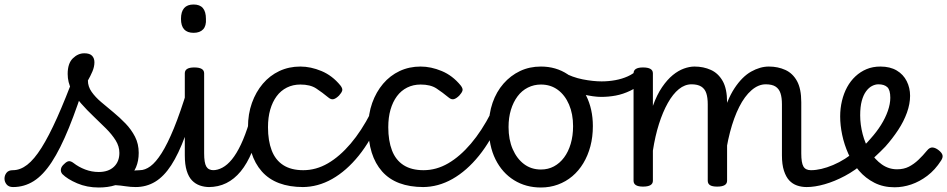

<svg xmlns="http://www.w3.org/2000/svg" viewBox="-153 -815 4213 854"><path d="M-95 17Q-114 17 -123.5 5.5Q-133 -6 -133 -20.5Q-133 -35 -124 -46.5Q-115 -58 -96 -58Q-63 -58 -32 -82Q-1 -106 31.5 -157.5Q64 -209 101 -291.5Q138 -374 182 -492L234 -476Q192 -341 153.5 -246.5Q115 -152 77 -94Q39 -36 -3 -9.5Q-45 17 -95 17ZM286 19Q234 19 190.5 0.5Q147 -18 124 -41Q116 -51 118 -63Q120 -75 133 -86Q144 -97 153 -98Q162 -99 174 -90Q197 -72 226 -61Q255 -50 286 -50Q329 -50 353.5 -73Q378 -96 378 -135Q378 -164 361.5 -190.5Q345 -217 318.5 -243.5Q292 -270 263 -297.5Q234 -325 208 -354.5Q182 -384 165 -416.5Q148 -449 148 -486Q148 -533 171 -555.5Q194 -578 222 -578Q246 -578 256.5 -567Q267 -556 267 -538Q267 -518 258 -497Q249 -476 238 -457Q238 -430 254.5 -406.5Q271 -383 297 -361Q323 -339 351.5 -315.5Q380 -292 405.5 -265.5Q431 -239 447.5 -207Q464 -175 464 -135Q464 -64 416.5 -22.5Q369 19 286 19ZM452 17Q428 17 406 13.5Q384 10 359.5 8.5Q335 7 304 15L330 -27Q359 -37 384 -44Q409 -51 431 -54.5Q453 -58 471 -58Q480 -58 482 -46.5Q484 -35 480 -20.5Q476 -6 468.5 5.5Q461 17 452 17Z M450 17Q436 17 429.5 5.5Q423 -6 424.5 -20.5Q426 -35 437 -46.5Q448 -58 469 -58Q492 -58 516 -75.5Q540 -93 566 -134Q592 -175 620.5 -244.5Q649 -314 681 -419Q686 -432 699 -433.5Q712 -435 722.5 -426.5Q733 -418 730 -405Q700 -290 670.5 -210Q641 -130 608.5 -80Q576 -30 537 -6.5Q498 17 450 17Z M778 17Q756 17 736 10Q716 3 701 -12.5Q686 -28 677.5 -55.5Q669 -83 669 -124V-489Q669 -502 679.5 -508.5Q690 -515 711 -515Q733 -515 744 -508.5Q755 -502 755 -489V-133Q755 -91 764.5 -74.5Q774 -58 797 -58Q811 -58 818 -46.5Q825 -35 823.5 -20.5Q822 -6 811 5.5Q800 17 778 17ZM708 -669Q680 -669 666 -684.5Q652 -700 652 -731Q652 -763 666 -779Q680 -795 708 -795Q736 -795 749.5 -779Q763 -763 763 -731Q765 -700 750.5 -684.5Q736 -669 708 -669Z M775 17Q761 17 754.5 5.5Q748 -6 749.5 -20.5Q751 -35 762 -46.5Q773 -58 794 -58Q815 -58 836.5 -69.5Q858 -81 878.5 -106Q899 -131 918.5 -172Q938 -213 956 -272Q960 -287 973 -289.5Q986 -292 997 -285.5Q1008 -279 1005 -264Q990 -193 968 -140Q946 -87 917.5 -52.5Q889 -18 853.5 -0.5Q818 17 775 17Z M1196 17Q1073 17 1011.5 -52.5Q950 -122 950 -249Q950 -308 967.5 -357Q985 -406 1016 -442.5Q1047 -479 1089.5 -499Q1132 -519 1183 -519Q1229 -519 1277 -499Q1325 -479 1361 -435Q1372 -421 1369 -411.5Q1366 -402 1355 -390Q1342 -377 1331 -374Q1320 -371 1308 -381Q1280 -404 1253.5 -421.5Q1227 -439 1183 -439Q1150 -439 1123 -425.5Q1096 -412 1077.5 -387Q1059 -362 1049 -327.5Q1039 -293 1039 -249Q1039 -189 1055.5 -146Q1072 -103 1107 -80.5Q1142 -58 1196 -58Q1210 -58 1217.5 -46.5Q1225 -35 1225 -20.5Q1225 -6 1218 5.5Q1211 17 1196 17Z M1192 17Q1184 17 1179.5 5.5Q1175 -6 1175 -20.5Q1175 -35 1180.5 -46.5Q1186 -58 1196 -58Q1253 -58 1305.5 -88.5Q1358 -119 1406.5 -176Q1455 -233 1496 -313Q1501 -323 1512.5 -319Q1524 -315 1533 -305Q1542 -295 1538 -286Q1497 -190 1442.5 -122.5Q1388 -55 1324.5 -19Q1261 17 1192 17Z M1731 17Q1608 17 1546.5 -52.5Q1485 -122 1485 -249Q1485 -308 1502.5 -357Q1520 -406 1551 -442.5Q1582 -479 1624.5 -499Q1667 -519 1718 -519Q1764 -519 1812 -499Q1860 -479 1896 -435Q1907 -421 1904 -411.5Q1901 -402 1890 -390Q1877 -377 1866 -374Q1855 -371 1843 -381Q1815 -404 1788.5 -421.5Q1762 -439 1718 -439Q1685 -439 1658 -425.5Q1631 -412 1612.5 -387Q1594 -362 1584 -327.5Q1574 -293 1574 -249Q1574 -189 1590.5 -146Q1607 -103 1642 -80.5Q1677 -58 1731 -58Q1745 -58 1752.5 -46.5Q1760 -35 1760 -20.5Q1760 -6 1753 5.5Q1746 17 1731 17Z M1727 17Q1719 17 1714.5 5.5Q1710 -6 1710 -20.5Q1710 -35 1715.5 -46.5Q1721 -58 1731 -58Q1788 -58 1840.5 -88.5Q1893 -119 1941.5 -176Q1990 -233 2031 -313Q2036 -323 2047.5 -319Q2059 -315 2068 -305Q2077 -295 2073 -286Q2032 -190 1977.5 -122.5Q1923 -55 1859.5 -19Q1796 17 1727 17Z M2253 19Q2186 19 2133.5 -13.5Q2081 -46 2051 -106Q2021 -166 2021 -250Q2021 -309 2038 -358Q2055 -407 2086.5 -443Q2118 -479 2160 -499Q2202 -519 2253 -519Q2320 -519 2372 -484.5Q2424 -450 2454 -390Q2484 -330 2484 -254Q2484 -206 2473 -164.5Q2462 -123 2441.5 -89Q2421 -55 2392.5 -31Q2364 -7 2328.5 6Q2293 19 2253 19ZM2253 -61Q2285 -61 2311 -75Q2337 -89 2356 -114.5Q2375 -140 2385.5 -175.5Q2396 -211 2396 -254Q2396 -308 2378 -350Q2360 -392 2328 -415.5Q2296 -439 2253 -439Q2222 -439 2195 -425.5Q2168 -412 2149 -386.5Q2130 -361 2119.5 -326.5Q2109 -292 2109 -250Q2109 -194 2127.5 -151.5Q2146 -109 2178 -85Q2210 -61 2253 -61Z M2521 -384Q2488 -384 2439 -395.5Q2390 -407 2329 -439Q2318 -444 2316 -455Q2314 -466 2318 -477.5Q2322 -489 2331 -494.5Q2340 -500 2351 -494Q2393 -471 2439 -462Q2485 -453 2523 -453Q2554 -453 2584 -458.5Q2614 -464 2639.5 -475.5Q2665 -487 2680 -503Q2688 -511 2697 -507.5Q2706 -504 2713.5 -494.5Q2721 -485 2722 -474Q2723 -463 2714 -455Q2683 -427 2650.5 -411.5Q2618 -396 2586 -390Q2554 -384 2521 -384Z M3435 17Q3412 17 3392 10Q3372 3 3357.5 -12.5Q3343 -28 3334 -55.5Q3325 -83 3325 -124V-351Q3325 -381 3318.5 -400.5Q3312 -420 3296.5 -430Q3281 -440 3253 -440Q3220 -440 3189.5 -413.5Q3159 -387 3135 -339.5Q3111 -292 3094 -227Q3077 -162 3069 -84L3038 -83Q3038 -205 3059 -288Q3080 -371 3114 -422.5Q3148 -474 3188 -496.5Q3228 -519 3267 -519Q3307 -519 3340 -504Q3373 -489 3392 -454.5Q3411 -420 3411 -360V-133Q3411 -91 3420.5 -74.5Q3430 -58 3454 -58Q3468 -58 3474.5 -46.5Q3481 -35 3479.5 -20.5Q3478 -6 3467 5.5Q3456 17 3435 17ZM2707 15Q2686 15 2675.5 8.5Q2665 2 2665 -11V-489Q2665 -502 2675.5 -508.5Q2686 -515 2707 -515Q2729 -515 2740 -508.5Q2751 -502 2751 -489V-344Q2769 -394 2792 -427.5Q2815 -461 2839.5 -481Q2864 -501 2889 -510Q2914 -519 2936 -519Q2976 -519 3009 -504Q3042 -489 3061.5 -454.5Q3081 -420 3081 -360V-11Q3081 2 3070 8.5Q3059 15 3037 15Q3015 15 3005 8.5Q2995 2 2995 -11V-351Q2995 -381 2988.5 -400.5Q2982 -420 2966 -430Q2950 -440 2923 -440Q2893 -440 2866.5 -418.5Q2840 -397 2817.5 -357Q2795 -317 2778 -263.5Q2761 -210 2751 -145V-11Q2751 2 2740 8.5Q2729 15 2707 15Z M3435 17Q3416 17 3409.5 5.5Q3403 -6 3407 -20.5Q3411 -35 3423 -46.5Q3435 -58 3454 -58Q3498 -58 3552.5 -81Q3607 -104 3655 -146Q3667 -156 3678 -152.5Q3689 -149 3696 -138Q3703 -127 3703 -114.5Q3703 -102 3692 -93Q3651 -57 3605 -32.5Q3559 -8 3515 4.5Q3471 17 3435 17Z M3652 -136Q3671 -150 3688 -165.5Q3705 -181 3719 -198Q3746 -228 3765.5 -259Q3785 -290 3796 -321.5Q3807 -353 3807 -380Q3807 -415 3793.5 -427.5Q3780 -440 3754 -440Q3740 -440 3725.5 -432.5Q3711 -425 3699 -408.5Q3687 -392 3680 -366Q3673 -340 3673 -302Q3673 -261 3684 -218.5Q3695 -176 3717 -140.5Q3739 -105 3769.5 -83.5Q3800 -62 3837 -62Q3867 -62 3889.5 -73.5Q3912 -85 3932 -104Q3952 -123 3970 -145Q3982 -160 3995 -159Q4008 -158 4022 -147Q4036 -136 4039 -125.5Q4042 -115 4033 -101Q4006 -59 3971.5 -33Q3937 -7 3900 5.5Q3863 18 3826 18Q3776 18 3736.5 -2Q3697 -22 3668 -55.5Q3639 -89 3620.5 -130.5Q3602 -172 3593 -215Q3584 -258 3584 -297Q3584 -333 3592 -366.5Q3600 -400 3615 -427.5Q3630 -455 3652 -475.5Q3674 -496 3701.5 -507.5Q3729 -519 3763 -519Q3806 -519 3835.5 -501.5Q3865 -484 3880 -454Q3895 -424 3895 -389Q3895 -353 3881 -314Q3867 -275 3842 -237Q3817 -199 3785 -163Q3763 -140 3739.5 -118.5Q3716 -97 3690 -78Z"/></svg>

Font: Playwrite AT
Style: Regular
Weight: 400
Designer: Veronika Burian, José Scaglione
Foundry: TypeTogether
Version: Version 1.002